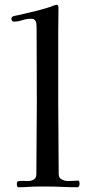

<svg xmlns="http://www.w3.org/2000/svg" viewBox="-20 -787 386 808"><path d="M315 -13Q315 -8 312.5 -3.5Q310 1 304 1Q273 1 241 -0.5Q209 -2 177 -2H142Q121 -2 100 -0.5Q79 1 58 1Q54 1 52.5 -2.5Q51 -6 51 -9Q51 -12 51 -15Q51 -18 52 -21Q54 -25 63.5 -25.5Q73 -26 83.5 -25.5Q94 -25 97 -25Q111 -25 122 -31.5Q133 -38 133 -54Q133 -131 134 -207.5Q135 -284 135 -360Q135 -438 134.5 -516.5Q134 -595 134 -673Q134 -680 133 -688.5Q132 -697 127 -702Q123 -707 119 -707.5Q115 -708 109 -708Q91 -708 73.5 -702Q56 -696 39 -696Q28 -696 28 -709Q28 -717 40.5 -720Q53 -723 60 -724Q95 -732 136 -742Q177 -752 210 -765Q212 -765 214 -766Q216 -767 217 -767Q223 -767 224.5 -763Q226 -759 226 -754Q226 -726 225.5 -698.5Q225 -671 225 -643V-363Q225 -286 226 -208.5Q227 -131 227 -54Q227 -38 240.5 -31.5Q254 -25 267 -25Q278 -25 288 -26Q298 -27 308 -27Q313 -27 314 -21.5Q315 -16 315 -13Z"/></svg>

Font: Kaisei Opti
Style: Regular
Weight: 400
Designer: Font-Kai, 金井和夫
Foundry: KAZUO KANAI
Version: Version 5.003